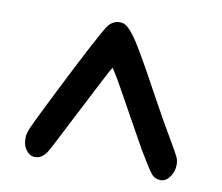

<svg xmlns="http://www.w3.org/2000/svg" viewBox="-62 -899 753 652"><g transform="rotate(10 314.5 -573.0)"><path d="M54 -389Q55 -401 64.5 -422.5Q74 -444 121 -538Q240 -775 262 -805Q278 -825 302 -825Q311 -825 319 -821Q338 -811 365.5 -768.5Q393 -726 464 -595Q504 -522 537 -466Q563 -422 569 -409.5Q575 -397 575 -383Q575 -353 556 -333Q545 -321 531 -321Q511 -321 499.5 -334Q488 -347 451 -409Q439 -430 384 -529Q308 -668 303 -668Q301 -668 192 -455Q142 -356 135 -347Q119 -324 96 -324Q82 -324 71 -335Q54 -352 54 -379Z"/></g></svg>

Font: Chanighter Handwriting Cyr
Style: Regular
Weight: 400
Designer: Sin Chanighter
Version: Version 001.001